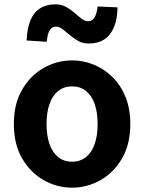

<svg xmlns="http://www.w3.org/2000/svg" viewBox="-20 -853 666 887"><path d="M313 14Q243 14 181.5 -21Q120 -56 82 -121.5Q44 -187 44 -280Q44 -373 82 -438.5Q120 -504 181.5 -539Q243 -574 313 -574Q366 -574 414 -554Q462 -534 500 -496.5Q538 -459 560 -404.5Q582 -350 582 -280Q582 -187 544 -121.5Q506 -56 444.5 -21Q383 14 313 14ZM313 -106Q351 -106 377.5 -127.5Q404 -149 417.5 -188Q431 -227 431 -280Q431 -333 417.5 -372Q404 -411 377.5 -432.5Q351 -454 313 -454Q275 -454 248.5 -432.5Q222 -411 208.5 -372Q195 -333 195 -280Q195 -227 208.5 -188Q222 -149 248.5 -127.5Q275 -106 313 -106ZM390 -652Q362 -652 341 -664Q320 -676 302.5 -691Q285 -706 269.5 -718Q254 -730 238 -730Q220 -730 209.5 -713Q199 -696 196 -660L103 -666Q105 -720 120 -757.5Q135 -795 164.5 -814Q194 -833 236 -833Q264 -833 285.5 -821Q307 -809 324.5 -793.5Q342 -778 357 -766.5Q372 -755 388 -755Q406 -755 416.5 -772Q427 -789 431 -823L523 -819Q522 -765 506.5 -727.5Q491 -690 462 -671Q433 -652 390 -652Z"/></svg>

Font: Noto Sans TC Thin
Style: Bold
Weight: 700
Version: Version 2.004-H2;hotconv 1.0.118;makeotfexe 2.5.65603